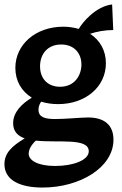

<svg xmlns="http://www.w3.org/2000/svg" viewBox="-23 -632 549 863"><path d="M487 -4C487 -70 446 -104 373 -104C340 -104 273 -97 226 -97C183 -97 150 -103 150 -139C150 -153 155 -165 162 -175C185 -168 210 -164 238 -164C361 -164 453 -241 453 -348C453 -404 427 -451 382 -480C411 -490 449 -497 486 -497L481 -612C408 -604 347 -531 331 -502C310 -508 287 -512 262 -512C136 -512 46 -431 46 -327C46 -269 73 -222 120 -193C77 -167 36 -129 36 -78C36 -41 57 -21 88 -10C30 25 -3 56 -3 106C-3 179 69 211 168 211C336 211 487 121 487 -4ZM252 -432C311 -432 343 -392 343 -342C343 -295 314 -242 247 -242C194 -242 157 -276 157 -334C157 -389 191 -432 252 -432ZM376 48C376 88 306 114 225 114C147 114 106 89 106 59C106 41 116 21 138 0C238 11 376 -14 376 48Z"/></svg>

Font: CantoraOne
Style: Regular
Weight: 400
Designer: Pablo Impallari, Rodrigo Fuenzalida
Foundry: Pablo Impallari
Version: Version 1.001